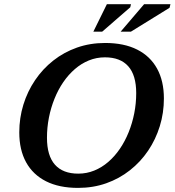

<svg xmlns="http://www.w3.org/2000/svg" viewBox="-20 -904 851 936"><path d="M209 -232.5Q209 -145 247.8 -101.2Q286.5 -57.5 361.5 -57.5Q402.5 -57.5 439.5 -72.5Q476.5 -87.5 508 -114.8Q539.5 -142 564.5 -178.8Q589.5 -215.5 607.2 -259.5Q625 -303.5 634.5 -351.8Q644 -400 644 -450Q644 -537.5 605.2 -581Q566.5 -624.5 491.5 -624.5Q450.5 -624.5 413.5 -609.5Q376.5 -594.5 345 -567.2Q313.5 -540 288.5 -503.5Q263.5 -467 245.8 -423Q228 -379 218.5 -330.8Q209 -282.5 209 -232.5ZM779 -424Q779 -353.5 759 -288.8Q739 -224 702 -169.2Q665 -114.5 613.2 -73.8Q561.5 -33 497.8 -10.5Q434 12 360.5 12Q268.5 12 204.5 -20.2Q140.5 -52.5 107.2 -113Q74 -173.5 74 -258.5Q74 -329 94 -393.8Q114 -458.5 151 -513.2Q188 -568 239.8 -608.8Q291.5 -649.5 355.2 -672Q419 -694.5 492.5 -694.5Q585 -694.5 648.8 -662.2Q712.5 -630 745.8 -569.5Q779 -509 779 -424ZM568 -749.5 682.5 -883.5H811L806.5 -866L618 -749.5ZM435 -749.5 501 -883.5H618.5L615 -868.5L478 -749.5Z"/></svg>

Font: Newsreader SemiBold
Style: Italic
Weight: 600
Italic angle: -17°
Designer: Hugues Gentile
Foundry: Production Type
Version: Version 1.003